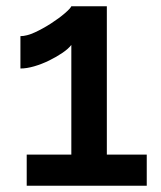

<svg xmlns="http://www.w3.org/2000/svg" viewBox="-20 -591 511 611"><path d="M447 -99V0H65V-99H207V-448Q198 -436 179 -423Q160 -410 136.5 -398.5Q113 -387 89 -380Q65 -373 45 -373V-476Q65 -476 91 -488Q117 -500 142.5 -516.5Q168 -533 186 -548.5Q204 -564 207 -571H320V-99Z"/></svg>

Font: Raleway Thin SemiBold
Style: Regular
Weight: 600
Version: Version 4.026